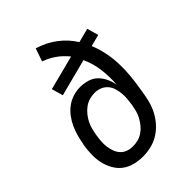

<svg xmlns="http://www.w3.org/2000/svg" viewBox="-218 -831 936 936"><g transform="rotate(-45 250.0 -363.5)"><path d="M204 8Q173 8 144.5 0.5Q116 -7 94 -24Q72 -41 58 -66.5Q44 -92 38 -120.5Q32 -149 33 -179.5Q34 -210 39 -240L40 -241Q44 -265 50.5 -289Q57 -313 67.5 -336.5Q78 -360 93.5 -381Q109 -402 130.5 -418Q152 -434 176.5 -441.5Q201 -449 225 -449Q251 -449 276 -441.5Q301 -434 318 -417Q335 -400 345.5 -377.5Q356 -355 360 -330Q364 -383 357.5 -434Q351 -485 330 -530L138 -480L121 -539L300 -585Q277 -614 247.5 -635Q218 -656 183 -668L206 -735Q261 -719 305.5 -685.5Q350 -652 378 -606L451 -625L468 -566L407 -550Q422 -514 430 -475Q438 -436 439.5 -395.5Q441 -355 437 -313.5Q433 -272 426 -231L421 -201Q417 -175 409 -149Q401 -123 387 -98.5Q373 -74 353 -53Q333 -32 308.5 -18Q284 -4 257 2Q230 8 204 8ZM204 -62Q222 -62 239.5 -66.5Q257 -71 273 -82Q289 -93 301 -108Q313 -123 322 -139.5Q331 -156 335.5 -173.5Q340 -191 343 -208Q346 -228 347.5 -247Q349 -266 347 -284.5Q345 -303 339.5 -320.5Q334 -338 322 -351.5Q310 -365 292.5 -372Q275 -379 256 -379Q238 -379 220 -374Q202 -369 186 -357.5Q170 -346 157.5 -330.5Q145 -315 136.5 -298Q128 -281 123.5 -263Q119 -245 116 -227Q113 -208 111.5 -189Q110 -170 112.5 -152Q115 -134 121 -117Q127 -100 139 -87Q151 -74 168 -68Q185 -62 204 -62Z"/></g></svg>

Font: Iosevka
Style: Italic
Weight: 400
Italic angle: -9°
Monospace: yes
Designer: Belleve Invis
Foundry: Belleve Invis
Version: Version 32.5.0; ttfautohint (v1.8.4)